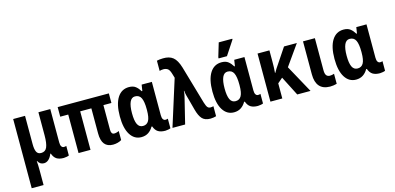

<svg xmlns="http://www.w3.org/2000/svg" viewBox="-85 -1322 4337 2109"><g transform="rotate(-15 2083.5 -268.0)"><path d="M63 240V-547H198V-226Q198 -167 212.5 -137Q227 -107 264 -107Q313 -107 331.5 -151Q350 -195 350 -285V-547H485V-168Q485 -136 495.5 -121Q506 -106 522 -106Q538 -106 550 -111V-2Q544 2 523.5 6Q503 10 490 10Q439 10 409.5 -9Q380 -28 364 -73H358Q343 -34 319 -12Q295 10 265 10Q220 10 197 -34H194Q196 -12 197 18.5Q198 49 198 77V240Z M1051 9Q988 9 955.5 -31Q923 -71 923 -154V-438H796V0H660V-438H569V-547H1151V-438H1060V-158Q1060 -106 1095 -106Q1122 -106 1149 -120V-17Q1131 -5 1104.5 2Q1078 9 1051 9Z M1374 10Q1294 10 1248 -63Q1202 -136 1202 -271Q1202 -409 1249 -483Q1296 -557 1381 -557Q1429 -557 1457 -534.5Q1485 -512 1506 -477H1513L1524 -547H1640V-168Q1640 -136 1650.5 -121Q1661 -106 1677 -106Q1693 -106 1705 -111V-2Q1699 2 1678.5 6Q1658 10 1645 10Q1594 10 1563.5 -9Q1533 -28 1517 -73H1509Q1487 -34 1453.5 -12Q1420 10 1374 10ZM1422 -104Q1466 -104 1487 -141Q1508 -178 1508 -261V-272Q1508 -358 1488 -399.5Q1468 -441 1419 -441Q1379 -441 1359.5 -397Q1340 -353 1340 -270Q1340 -186 1359.5 -145Q1379 -104 1422 -104Z M2158 10Q2097 10 2065.5 -23.5Q2034 -57 2014 -133L1981 -256Q1974 -280 1967 -306.5Q1960 -333 1958 -360H1954Q1953 -335 1948.5 -313.5Q1944 -292 1938 -269L1872 0H1728L1894 -526L1879 -576Q1866 -620 1846.5 -634Q1827 -648 1797 -648Q1784 -648 1773.5 -646Q1763 -644 1754 -641V-757Q1780 -764 1824 -765Q1896 -767 1938 -733Q1980 -699 2006 -613L2132 -179Q2145 -137 2157.5 -123Q2170 -109 2190 -109Q2208 -109 2224 -114V0Q2212 4 2193.5 7Q2175 10 2158 10Z M2427 10Q2347 10 2301 -63Q2255 -136 2255 -271Q2255 -409 2302 -483Q2349 -557 2434 -557Q2482 -557 2510 -534.5Q2538 -512 2559 -477H2566L2577 -547H2693V-168Q2693 -136 2703.5 -121Q2714 -106 2730 -106Q2746 -106 2758 -111V-2Q2752 2 2731.5 6Q2711 10 2698 10Q2647 10 2616.5 -9Q2586 -28 2570 -73H2562Q2540 -34 2506.5 -12Q2473 10 2427 10ZM2475 -104Q2519 -104 2540 -141Q2561 -178 2561 -261V-272Q2561 -358 2541 -399.5Q2521 -441 2472 -441Q2432 -441 2412.5 -397Q2393 -353 2393 -270Q2393 -186 2412.5 -145Q2432 -104 2475 -104ZM2415 -606V-619L2462 -776H2616V-767L2510 -606Z M3289 -547 3125 -315 3298 0H3147L3034 -221L2977 -172V0H2842V-547H2977V-421Q2977 -388 2976 -355.5Q2975 -323 2972 -292H2976Q2987 -312 2998.5 -331Q3010 -350 3022 -366L3143 -547Z M3518 10Q3438 9 3398.5 -37Q3359 -83 3359 -171V-547H3494V-183Q3494 -141 3508 -123.5Q3522 -106 3547 -106Q3571 -106 3596 -115V-1Q3579 4 3558.5 7Q3538 10 3518 10Z M3815 10Q3735 10 3689 -63Q3643 -136 3643 -271Q3643 -409 3690 -483Q3737 -557 3822 -557Q3870 -557 3898 -534.5Q3926 -512 3947 -477H3954L3965 -547H4081V-168Q4081 -136 4091.5 -121Q4102 -106 4118 -106Q4134 -106 4146 -111V-2Q4140 2 4119.5 6Q4099 10 4086 10Q4035 10 4004.5 -9Q3974 -28 3958 -73H3950Q3928 -34 3894.5 -12Q3861 10 3815 10ZM3863 -104Q3907 -104 3928 -141Q3949 -178 3949 -261V-272Q3949 -358 3929 -399.5Q3909 -441 3860 -441Q3820 -441 3800.5 -397Q3781 -353 3781 -270Q3781 -186 3800.5 -145Q3820 -104 3863 -104Z"/></g></svg>

Font: Noto Sans Condensed
Style: Bold
Weight: 700
Width: 3
Designer: Monotype Design Team
Foundry: Monotype Imaging Inc.
Version: Version 2.013; ttfautohint (v1.8.4.7-5d5b)